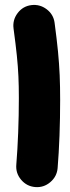

<svg xmlns="http://www.w3.org/2000/svg" viewBox="-20 -673 283 776"><path d="M34.7 -558.1Q30.3 -592.3 51.3 -620.1Q72.3 -647.9 106.4 -652.3Q140.6 -656.7 168.5 -635.7Q196.3 -614.7 200.7 -580.6Q209.5 -514.6 214.4 -464.8Q219.2 -415 221.2 -369.1Q223.1 -323.2 223.1 -268.6Q223.1 -196.3 220.5 -125Q217.8 -53.7 212.9 6.3Q210 40.5 183.3 63.2Q156.7 85.9 122.1 83Q87.9 80.1 65.4 53.5Q43 26.9 45.9 -7.3Q50.8 -67.9 53.5 -137.9Q56.2 -208 56.2 -277.3Q56.2 -325.2 54.4 -364.3Q52.7 -403.3 48.1 -448.2Q43.5 -493.2 34.7 -558.1Z"/></svg>

Font: Mikhak-DS1-FD Black
Style: Regular
Weight: 900
Designer: Amin Abedi
Version: Version 3.2